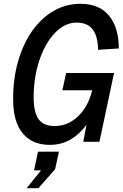

<svg xmlns="http://www.w3.org/2000/svg" viewBox="-20 -746 645 1010"><path d="M241 16Q150 16 99.5 -44.5Q49 -105 49 -225Q49 -333 75.5 -424.5Q102 -516 149.5 -583.5Q197 -651 262 -688.5Q327 -726 403 -726Q503 -726 554 -663Q605 -600 605 -491L496 -484Q495 -554 468 -590.5Q441 -627 383 -627Q336 -627 295 -596Q254 -565 223 -510.5Q192 -456 174.5 -385.5Q157 -315 157 -235Q157 -155 183 -119Q209 -83 268 -83Q337 -83 390.5 -134Q444 -185 465 -271H308L328 -362H580L503 0H418L435 -90Q401 -42 352.5 -13Q304 16 241 16ZM120 244 196 150H159L180 52H290L270 144L182 244Z"/></svg>

Font: Geist Mono Medium
Style: Italic
Weight: 500
Italic angle: -12°
Monospace: yes
Designer: Basement.studio, Andrés Briganti, Mateo Zaragoza
Foundry: Basement.studio, Vercel, Andrés Briganti, Guido Ferreyra, Mateo Zaragoza
Version: Version 1.500; ttfautohint (v1.8.4.7-5d5b)